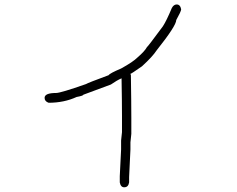

<svg xmlns="http://www.w3.org/2000/svg" viewBox="-20 -668 1040 843"><path d="M755.9 -648.4Q771.5 -648.4 775.4 -627Q775.4 -618.7 753.9 -580.1Q753.9 -555.2 668 -447.3Q649.9 -419.4 603.5 -377Q556.2 -343.8 552.7 -343.8Q552.7 -341.8 554.7 -337.9Q556.6 -215.8 556.6 -150.4V-80.1Q556.6 -76.2 552.7 -43V-11.7Q546.9 98.6 546.9 109.4V132.8Q543.5 154.3 525.4 154.3Q509.8 154.3 505.9 132.8V105.5Q511.7 -2 511.7 -11.7V-50.8Q511.7 -54.7 515.6 -87.9V-158.2Q515.6 -220.2 513.7 -324.2Q493.2 -315.4 466.8 -296.9L345.7 -252Q345.7 -247.6 316.4 -242.2Q261.2 -216.8 193.4 -216.8Q175.8 -223.1 175.8 -238.3Q175.8 -259.8 226.6 -259.8Q246.1 -259.8 357.4 -298.8Q365.7 -304.2 457 -337.9Q461.9 -346.2 511.7 -367.2Q564 -396 584 -416Q615.2 -442.9 625 -460.9Q628.9 -462.9 695.3 -552.7Q710.9 -576.7 734.4 -632.8Q742.7 -648.4 755.9 -648.4Z"/></svg>

Font: CEF Fonts CJK
Style: Regular
Weight: 400
Designer: PartyBoss (派对大魔王)
Version: Release 2.25